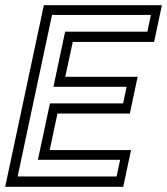

<svg xmlns="http://www.w3.org/2000/svg" viewBox="-37 -720 644 740"><path d="M-17 0 132 -700H587L557 -558.5H243.5L214.5 -424H493.5L463.5 -282.5H184.5L154.5 -141.5H468L438 0ZM31 -40H412.5L426 -104H109L155.5 -321.5H437.5L451 -385.5H169L214 -598H531L544.5 -662.5H163.5Z"/></svg>

Font: Tourney
Style: Italic
Weight: 400
Italic angle: -12°
Version: Version 1.015